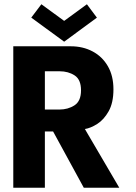

<svg xmlns="http://www.w3.org/2000/svg" viewBox="-20 -876 633 896"><path d="M42 -660H310Q367.1 -660 412.2 -636Q457.3 -612.1 483.4 -567Q509.4 -522 509.4 -459.1Q509.4 -396.6 487.2 -357Q464.9 -317.4 433.8 -297.6Q402.6 -277.9 376.1 -273.9L536.6 0H371L227.7 -262.6H189.4V0H42ZM189.4 -364.8H257.1Q297.5 -364.8 327.8 -384.6Q358.1 -404.4 358.1 -454.5Q358.1 -504.6 328.4 -524Q298.6 -543.4 258.2 -543.4H189.4ZM125.9 -793.8 173.1 -856.2 279.4 -778.5 385.6 -856.1 432.2 -793.6 279.4 -681.4Z"/></svg>

Font: League Spartan Extralight
Style: Regular
Weight: 200
Foundry: The League of Moveable Type
Version: Version 2.300; ttfautohint (v1.8.3)